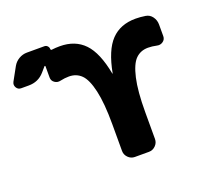

<svg xmlns="http://www.w3.org/2000/svg" viewBox="-129 -933 1195 1095"><g transform="rotate(-20 468.5 -385.0)"><path d="M844 -735Q869 -731 884 -710Q899 -689 899 -663V-592Q899 -572 882.5 -560.5Q866 -549 846 -554Q819 -560 794 -560Q749 -560 719 -530.5Q689 -501 671.5 -424Q654 -347 654 -220V-57Q654 -34 637 -17Q620 0 597 0H511Q488 0 471 -17Q454 -34 454 -57V-220Q454 -347 436.5 -424Q419 -501 389 -530.5Q359 -560 314 -560Q289 -560 262 -554Q242 -549 225.5 -560.5Q209 -572 209 -592V-660Q209 -662 207.5 -663Q206 -664 204 -663L177 -632Q140 -590 82 -590H36Q17 -590 7.5 -606.5Q-2 -623 7 -640L51 -720Q64 -743 87 -756.5Q110 -770 136 -770H242Q253 -770 260.5 -762Q268 -754 268 -744Q268 -741 270 -738.5Q272 -736 275 -737Q299 -740 324 -740Q417 -740 472.5 -682Q528 -624 553 -491Q553 -490 554 -490Q555 -490 555 -491Q580 -624 635.5 -682Q691 -740 784 -740Q812 -740 844 -735Z"/></g></svg>

Font: Rounded Mplus 1c Black
Style: Regular
Weight: 900
Version: Version 1.059.20150529